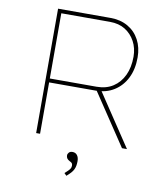

<svg xmlns="http://www.w3.org/2000/svg" viewBox="-96 -780 927 1064"><g transform="rotate(10 367.5 -248.0)"><path d="M144 0V-700H439Q495 -700 537 -676Q579 -652 602 -609Q625 -566 625 -510Q625 -444 600.5 -394.5Q576 -345 531.5 -317Q487 -289 428 -289H166V0ZM627 0 428 -298 453 -303 655 0ZM166 -311H429Q483 -311 521.5 -336Q560 -361 581 -405.5Q602 -450 602 -510Q602 -558 581.5 -596Q561 -634 525.5 -656Q490 -678 440 -678H166ZM350 204 337 191Q344 184 352 177Q360 170 365.5 162Q371 154 371 144Q371 136 368 131Q365 126 354 121Q344 116 339 109Q334 102 334 92Q334 83 341 75.5Q348 68 361 68Q378 68 387.5 80.5Q397 93 397 114Q397 127 395 138.5Q393 150 388 160.5Q383 171 373.5 181.5Q364 192 350 204Z"/></g></svg>

Font: Lexend Exa Thin
Style: Regular
Weight: 250
Designer: Bonnie Shaver-Troup, Thomas Jockin
Foundry: Lexend
Version: Version 1.007